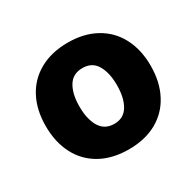

<svg xmlns="http://www.w3.org/2000/svg" viewBox="-92 -813 580 568"><g transform="rotate(-30 198.5 -529.0)"><path d="M19.5 -529.3Q19.5 -584 41 -625Q62.5 -666 103.3 -688.5Q144 -710.9 199.2 -710.9Q253.9 -710.9 294.4 -688.5Q335 -666 356.4 -625Q377.9 -584 377.9 -529.3Q377.9 -474.1 356.4 -432.9Q335 -391.6 294.7 -369.1Q254.4 -346.7 199.2 -346.7Q143.6 -346.7 103 -369.1Q62.5 -391.6 41 -432.9Q19.5 -474.1 19.5 -529.3ZM262.7 -529.3Q262.7 -571.8 247.3 -597.9Q231.9 -624 199.2 -624Q166 -624 150.4 -598.1Q134.8 -572.3 134.8 -529.3Q134.8 -486.3 150.6 -460Q166.5 -433.6 199.2 -433.6Q231.4 -433.6 247.1 -460Q262.7 -486.3 262.7 -529.3Z"/></g></svg>

Font: Pretendard ExtraBold
Style: Regular
Weight: 800
Designer: Base glyphs from Inter by Rasmus Andersson; Hangeul glyphs from Noto Sans CJK(Source Han Sans) by Jang Soo-young and Kan
Foundry: Kil Hyung-jin
Version: Version 1.309